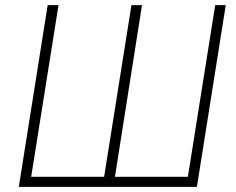

<svg xmlns="http://www.w3.org/2000/svg" viewBox="-20 -725 914 745"><path d="M53 0 165 -705H207L101 -39H384L490 -705H531L426 -39H709L815 -705H856L744 0Z"/></svg>

Font: Nunito Sans 10pt Condensed ExtraLight
Style: Italic
Weight: 250
Width: 3
Italic angle: -9°
Designer: Vernon Adams
Foundry: Vernon Adams
Version: Version 3.101;gftools[0.9.27]